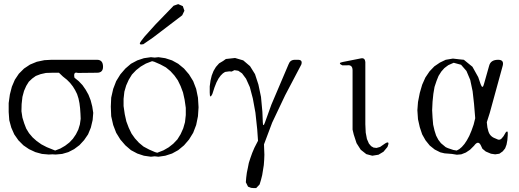

<svg xmlns="http://www.w3.org/2000/svg" viewBox="-20 -779 2540 940"><path d="M22.5 -230.5V-274.4L28.3 -316.4L38.1 -354.5L52.7 -388.7L72.3 -418L97.7 -443.4L127 -462.9L160.2 -476.6L197.3 -484.4L232.4 -486.3H307.6H333H358.4H455.1Q484.4 -486.3 484.4 -452.1Q484.4 -422.9 455.1 -422.9L361.3 -421.9Q337.9 -429.7 344.7 -398.4L365.2 -381.8L383.8 -362.3L399.4 -339.8L413.1 -315.4L423.8 -288.1L431.6 -257.8L436.5 -226.6L433.6 -191.4L424.8 -154.3L411.1 -121.1L391.6 -92.8L369.1 -68.4L342.8 -48.8L314.5 -34.2L284.2 -25.4L252.9 -22.5L236.3 -23.4L218.8 -22.5L185.5 -25.4L153.3 -34.2L122.1 -48.8L94.7 -67.4L70.3 -91.8L49.8 -121.1L35.2 -154.3L25.4 -190.4ZM237.3 -422.9 205.1 -421.9 178.7 -416 155.3 -407.2 137.7 -394.5 121.1 -378.9 108.4 -358.4 97.7 -334 89.8 -304.7 85.9 -269.5 85 -234.4 89.8 -203.1 98.6 -174.8 108.4 -149.4 122.1 -127 139.6 -106.4 159.2 -88.9 182.6 -72.3 209 -58.6 250 -42 275.4 -51.8 298.8 -65.4 319.3 -81.1 336.9 -99.6 351.6 -121.1 363.3 -144.5 371.1 -169.9 375 -197.3 374 -221.7 372.1 -249 369.1 -273.4 364.3 -296.9 357.4 -318.4 347.7 -337.9 336.9 -355.5 323.2 -373 307.6 -388.7 288.1 -404.3 268.6 -422.9Z M522.5 -256.8 524.4 -300.8 534.2 -343.8 548.8 -381.8 569.3 -415 593.8 -443.4 621.1 -466.8 652.3 -483.4 684.6 -494.1 718.8 -499 737.3 -497.1 755.9 -499 789.1 -494.1 822.3 -483.4 852.5 -466.8 880.9 -443.4 905.3 -415 925.8 -381.8 940.4 -343.8 949.2 -300.8 952.1 -253.9 949.2 -210 940.4 -167 925.8 -128.9 905.3 -95.7 880.9 -67.4 852.5 -43.9 822.3 -27.3 789.1 -16.6 755.9 -11.7 737.3 -13.7 718.8 -11.7 684.6 -16.6 652.3 -27.3 621.1 -43.9 593.8 -67.4 569.3 -95.7 548.8 -128.9 534.2 -167 524.4 -210ZM724.6 -479.5 694.3 -467.8 668.9 -453.1 646.5 -435.5 626 -414.1 610.4 -388.7 597.7 -360.4 588.9 -330.1 585 -294.9V-259.8L590.8 -219.7L598.6 -184.6L610.4 -153.3L624 -125L640.6 -101.6L660.2 -80.1L682.6 -61.5L710 -46.9L739.3 -34.2L750 -31.2L780.3 -43L805.7 -57.6L828.1 -75.2L848.6 -96.7L864.3 -122.1L877 -150.4L885.7 -180.7L889.6 -215.8V-251L883.8 -291L876 -326.2L864.3 -357.4L850.6 -385.7L834 -409.2L814.5 -430.7L792 -449.2L764.6 -463.9L735.4 -476.6ZM872.1 -704.1 728.5 -594.7 681.6 -562.5Q654.3 -556.6 670.9 -578.1L687.5 -599.6L741.2 -659.2L830.1 -751L852.5 -758.8L875 -749L882.8 -726.6Z M1219.7 141.6 1209 140.6 1194.3 134.8 1183.6 113.3 1185.5 89.8 1188.5 66.4 1193.4 43 1198.2 18.6 1206.1 -5.9 1214.8 -30.3 1225.6 -55.7 1243.2 -89.8 1239.3 -145.5 1230.5 -227.5 1217.8 -296.9 1203.1 -352.5 1184.6 -393.6 1165 -419.9 1146.5 -432.6 1127.9 -435.5 1114.3 -428.7 1102.5 -429.7 1082 -426.8 1071.3 -419.9 1060.5 -409.2 1049.8 -394.5 1040 -376 1030.3 -351.6 1019.5 -318.4Q1006.8 -292 1006.8 -326.2V-356.4L1010.7 -384.8L1016.6 -409.2L1025.4 -431.6L1037.1 -451.2L1052.7 -468.8L1072.3 -480.5L1085.9 -490.2L1130.9 -495.1L1170.9 -483.4L1204.1 -455.1L1228.5 -416L1245.1 -365.2L1257.8 -304.7L1264.6 -231.4L1266.6 -181.6Q1267.6 -152.3 1277.3 -179.7L1308.6 -266.6L1392.6 -463.9Q1400.4 -486.3 1423.8 -486.3H1438.5Q1462.9 -486.3 1455.1 -462.9L1376 -312.5L1312.5 -178.7L1272.5 -72.3L1273.4 -46.9L1274.4 -21.5L1273.4 3.9L1271.5 29.3L1267.6 53.7L1263.7 78.1L1257.8 101.6L1251 124L1234.4 141.6Z M1768.6 -475.6V-170.9L1770.5 -129.9L1776.4 -98.6L1786.1 -76.2L1796.9 -63.5L1808.6 -56.6L1823.2 -54.7L1840.8 -59.6L1866.2 -77.1Q1890.6 -91.8 1877 -59.6L1857.4 -36.1L1833 -21.5L1802.7 -16.6L1773.4 -24.4L1746.1 -45.9L1725.6 -78.1L1711.9 -120.1L1706.1 -144.5V-434.6Q1706.1 -463.9 1677.7 -459H1656.2Q1630.9 -470.7 1658.2 -475.6L1747.1 -493.2Q1766.6 -497.1 1768.6 -475.6Z M2456.1 -130.9Q2467.8 -144.5 2465.8 -117.2L2463.9 -92.8L2460 -71.3L2453.1 -52.7L2441.4 -38.1L2424.8 -26.4L2404.3 -23.4L2383.8 -26.4L2358.4 -37.1L2341.8 -50.8L2334 -67.4Q2321.3 -93.8 2300.8 -65.4L2281.2 -45.9L2260.7 -32.2L2238.3 -23.4L2216.8 -21.5L2192.4 -25.4L2156.2 -28.3L2135.7 -33.2L2108.4 -46.9L2084 -66.4L2063.5 -91.8L2046.9 -121.1L2035.2 -156.2L2026.4 -195.3L2023.4 -239.3L2026.4 -279.3L2035.2 -324.2L2046.9 -364.3L2062.5 -399.4L2083 -429.7L2106.4 -454.1L2133.8 -472.7L2162.1 -486.3L2197.3 -492.2L2231.4 -488.3L2251 -486.3L2293 -452.1L2321.3 -401.4L2333 -367.2Q2342.8 -339.8 2349.6 -368.2L2375 -458Q2382.8 -486.3 2418.9 -486.3Q2448.2 -486.3 2441.4 -458L2377.9 -226.6L2363.3 -180.7L2366.2 -155.3L2370.1 -139.6Q2377 -111.3 2404.3 -101.6L2418 -95.7Q2427.7 -92.8 2435.5 -100.6L2445.3 -112.3ZM2201.2 -471.7 2174.8 -460 2164.1 -452.1 2155.3 -445.3 2140.6 -428.7 2127 -407.2 2117.2 -382.8 2107.4 -353.5 2101.6 -319.3 2097.7 -281.2 2095.7 -239.3 2097.7 -203.1 2100.6 -168.9 2107.4 -139.6 2115.2 -115.2 2126 -94.7 2138.7 -78.1 2162.1 -58.6 2172.9 -53.7 2199.2 -44.9 2215.8 -42 2228.5 -48.8 2241.2 -59.6 2253.9 -74.2 2265.6 -91.8 2277.3 -113.3 2288.1 -138.7 2298.8 -168.9 2306.6 -200.2 2300.8 -270.5 2293.9 -332 2282.2 -387.7 2263.7 -431.6 2237.3 -461.9Z"/></svg>

Font: B2 Hana
Style: Regular
Weight: 500
Version: 2020-08-05; (max)